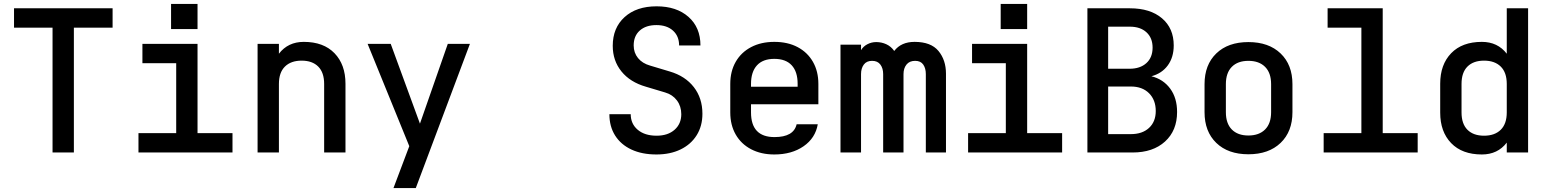

<svg xmlns="http://www.w3.org/2000/svg" viewBox="-20 -772 7840 972"><path d="M246 0V-632H51V-730H550V-632H354V0Z M681 0V-98H872V-452H701V-550H980V-98H1157V0ZM846 -752H980V-625H846Z M1284 0V-550H1392V-500Q1438 -560 1518 -560Q1618 -560 1673.5 -502.5Q1729 -445 1729 -348V0H1621V-347Q1621 -405 1591 -435Q1561 -465 1507 -465Q1453 -465 1422.5 -435Q1392 -405 1392 -347V0Z M1972 180 2052 -32 1841 -550H1958L2106 -146L2247 -550H2359L2085 180Z M3303 10Q3230 10 3176.5 -15Q3123 -40 3094 -86Q3065 -132 3065 -194H3173Q3173 -145 3208.5 -115Q3244 -85 3304 -85Q3361 -85 3395 -115Q3429 -145 3429 -194Q3429 -234 3407 -263.5Q3385 -293 3347 -304L3250 -333Q3170 -356 3126 -410.5Q3082 -465 3082 -540Q3082 -631 3142 -685.5Q3202 -740 3304 -740Q3405 -740 3465.5 -686.5Q3526 -633 3526 -542H3418Q3418 -589 3387 -617Q3356 -645 3303 -645Q3250 -645 3219 -617.5Q3188 -590 3188 -542Q3188 -505 3210 -478Q3232 -451 3271 -440L3371 -410Q3449 -387 3492.5 -331Q3536 -275 3536 -196Q3536 -134 3507 -87.5Q3478 -41 3425.5 -15.5Q3373 10 3303 10Z M3900 10Q3833 10 3782.5 -16.5Q3732 -43 3704.5 -91Q3677 -139 3677 -203V-347Q3677 -411 3704.5 -459Q3732 -507 3782.5 -533.5Q3833 -560 3900 -560Q3968 -560 4018 -533.5Q4068 -507 4095.5 -459Q4123 -411 4123 -347V-244H3782V-203Q3782 -78 3901 -78Q3998 -78 4013 -143H4120Q4108 -73 4048 -31.5Q3988 10 3900 10ZM3782 -333H4018V-348Q4018 -409 3988 -441.5Q3958 -474 3900 -474Q3842 -474 3812 -441Q3782 -408 3782 -347Z M4235 0V-546H4339V-518Q4350 -537 4371 -548Q4392 -559 4416 -559Q4443 -559 4467 -548Q4491 -537 4507 -514Q4542 -560 4610 -560Q4693 -560 4731 -514Q4769 -468 4769 -399V0H4667V-397Q4667 -426 4654 -445Q4641 -464 4613 -464Q4584 -464 4569 -445Q4554 -426 4554 -397V0H4451V-397Q4451 -426 4437 -445Q4423 -464 4395 -464Q4367 -464 4353 -445Q4339 -426 4339 -397V0Z M4881 0V-98H5072V-452H4901V-550H5180V-98H5357V0ZM5046 -752H5180V-625H5046Z M5485 0V-730H5700Q5803 -730 5862.5 -679.5Q5922 -629 5922 -542Q5922 -482 5892 -441Q5862 -400 5809 -386Q5869 -371 5904 -323.5Q5939 -276 5939 -205Q5939 -111 5878 -55.5Q5817 0 5714 0ZM5590 -424H5699Q5752 -424 5783.5 -452.5Q5815 -481 5815 -531Q5815 -580 5784 -608.5Q5753 -637 5700 -637H5590ZM5590 -93H5705Q5763 -93 5797 -124.5Q5831 -156 5831 -210Q5831 -266 5797 -300Q5763 -334 5705 -334H5590Z M6300 9Q6197 9 6137.5 -48.5Q6078 -106 6078 -204V-346Q6078 -444 6137.5 -501.5Q6197 -559 6300 -559Q6403 -559 6463 -501.5Q6523 -444 6523 -346V-204Q6523 -106 6463 -48.5Q6403 9 6300 9ZM6300 -86Q6354 -86 6384.5 -116.5Q6415 -147 6415 -204V-346Q6415 -403 6384.5 -433.5Q6354 -464 6300 -464Q6246 -464 6216 -433.5Q6186 -403 6186 -346V-204Q6186 -147 6216 -116.5Q6246 -86 6300 -86Z M6681 0V-98H6872V-632H6701V-730H6980V-98H7157V0Z M7716 0H7608V-50Q7562 10 7482 10Q7382 10 7326.5 -47.5Q7271 -105 7271 -202V-348Q7271 -445 7326.5 -502.5Q7382 -560 7482 -560Q7562 -560 7608 -500V-730H7716ZM7493 -465Q7439 -465 7409 -435Q7379 -405 7379 -347V-203Q7379 -145 7409 -115Q7439 -85 7493 -85Q7547 -85 7577.5 -115Q7608 -145 7608 -203V-347Q7608 -405 7577.5 -435Q7547 -465 7493 -465Z"/></svg>

Font: Tiny SemiBold
Style: Regular
Weight: 600
Designer: Philipp Nurullin, Konstantin Bulenkov
Foundry: JetBrains
Version: Version 2.251; ttfautohint (v1.8.4.7-5d5b)